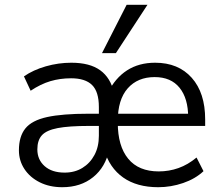

<svg xmlns="http://www.w3.org/2000/svg" viewBox="-20 -773 922 802"><path d="M240 9Q187 9 146 -11.5Q105 -32 82 -67Q59 -102 59 -145Q59 -203 86 -236.5Q113 -270 176.5 -284Q240 -298 351 -298H402V-247H352Q268 -247 221 -238Q174 -229 155 -208Q136 -187 136 -149Q136 -106 166.5 -79Q197 -52 250 -52Q292 -52 324 -71.5Q356 -91 374.5 -125.5Q393 -160 393 -206V-326Q393 -390 364.5 -418Q336 -446 277 -446Q231 -446 190.5 -434Q150 -422 108 -394L80 -454Q119 -481 171.5 -496Q224 -511 278 -511Q355 -511 398.5 -479.5Q442 -448 456 -386H431Q461 -447 510.5 -479Q560 -511 628 -511Q725 -511 781 -448Q837 -385 837 -274V-247H460V-298H783L766 -283Q766 -362 730 -406.5Q694 -451 626 -451Q555 -451 513.5 -404Q472 -357 472 -268V-260Q472 -163 515.5 -110Q559 -57 643 -57Q686 -57 725.5 -71Q765 -85 801 -115L830 -58Q796 -26 745 -8.5Q694 9 641 9Q552 9 494.5 -31.5Q437 -72 415 -148H436Q421 -75 369 -33Q317 9 240 9ZM406 -551 509 -753H596L464 -551Z"/></svg>

Font: Mulish ExtraLight
Style: Regular
Weight: 400
Version: Version 3.603